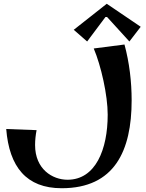

<svg xmlns="http://www.w3.org/2000/svg" viewBox="-20 -955 772 1018"><path d="M307 43C587 43 678 -155 678 -423C678 -522 666 -623 640 -719L477 -698C516 -606 551 -450 551 -347C551 -163 487 -2 338 -2C258 -2 166 -58 166 -186C166 -213 169 -239 174 -265L13 -271C29 -70 120 43 307 43ZM546 -935 371 -797 442 -735 543 -870 666 -735 726 -813Z"/></svg>

Font: Original Surfer
Style: Regular
Weight: 400
Designer: Astigmatic (AOETI)
Foundry: Astigmatic (AOETI)
Version: Version 1.001